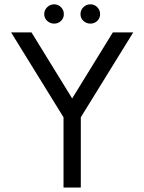

<svg xmlns="http://www.w3.org/2000/svg" viewBox="-20 -846 651 866"><path d="M489 -700H581L344.5 -317V0H266.5V-317L30 -700H122L305.5 -402ZM224.5 -739.5Q206 -739.5 192.8 -751.8Q179.5 -764 179.5 -782.5Q179.5 -800.5 192.8 -813.5Q206 -826.5 224.5 -826.5Q242.5 -826.5 255.2 -813.5Q268 -800.5 268 -782.5Q268 -764 255.2 -751.8Q242.5 -739.5 224.5 -739.5ZM388 -739.5Q369.5 -739.5 356.2 -751.8Q343 -764 343 -782.5Q343 -800.5 356.2 -813.5Q369.5 -826.5 388 -826.5Q406 -826.5 418.8 -813.5Q431.5 -800.5 431.5 -782.5Q431.5 -764 418.8 -751.8Q406 -739.5 388 -739.5Z"/></svg>

Font: Urbanist
Style: Regular
Weight: 400
Designer: Corey Hu
Foundry: Corey Hu
Version: Version 1.330; ttfautohint (v1.8.4.7-5d5b)